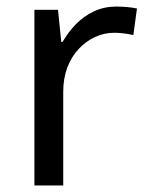

<svg xmlns="http://www.w3.org/2000/svg" viewBox="-20 -566 453 586"><path d="M335 -546Q350 -546 367.5 -544.5Q385 -543 398 -540L387 -459Q374 -462 358.5 -464Q343 -466 329 -466Q298 -466 270 -453Q242 -440 220 -416.5Q198 -393 185.5 -360Q173 -327 173 -286V0H85V-536H157L167 -438H171Q188 -468 212 -492.5Q236 -517 267 -531.5Q298 -546 335 -546Z"/></svg>

Font: umalayalam05
Style: Book
Weight: 400
Designer: Jelle Bosma - Monotype Design Team
Foundry: Monotype Imaging Inc.
Version: Version 2.003